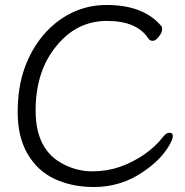

<svg xmlns="http://www.w3.org/2000/svg" viewBox="-20 -733 743 771"><path d="M660 -150Q626 -91 556 -44Q467 18 357 18Q270 18 200.5 -14Q131 -46 91 -114.5Q51 -183 51 -282Q51 -381 78 -457.5Q105 -534 153.5 -591.5Q202 -649 267 -681Q332 -713 408 -713Q557 -713 628 -628Q631 -624 631 -613.5Q631 -603 618 -586Q605 -569 593.5 -569Q582 -569 576 -578Q530 -649 409.5 -649Q289 -649 208 -550Q123 -449 123 -288.5Q123 -128 238 -72Q292 -45 350.5 -45Q409 -45 460 -62.5Q511 -80 558 -112Q605 -144 636 -185Q648 -200 661 -200Q674 -200 674 -187Q674 -174 660 -150Z"/></svg>

Font: LXGW WenKai
Style: Regular
Weight: 400
Designer: LXGW / Fontworks Inc.
Foundry: LXGW / Fontworks Inc.
Version: Version 1.520; June 14, 2025